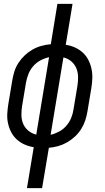

<svg xmlns="http://www.w3.org/2000/svg" viewBox="-20 -755 540 990"><path d="M119 215 154 4Q129 0 106.5 -10Q84 -20 66.5 -36Q49 -52 38 -73Q27 -94 21.5 -118.5Q16 -143 17.5 -168.5Q19 -194 23 -219L43 -339Q47 -363 54 -386Q61 -409 75 -430.5Q89 -452 107.5 -469.5Q126 -487 148 -499.5Q170 -512 194 -518.5Q218 -525 242 -527L276 -735H354L319 -524Q345 -520 367 -510Q389 -500 406.5 -484Q424 -468 435 -447Q446 -426 451.5 -401.5Q457 -377 456 -351.5Q455 -326 451 -301L431 -181Q427 -157 419.5 -134Q412 -111 398.5 -89.5Q385 -68 366 -50.5Q347 -33 325 -20.5Q303 -8 279.5 -1.5Q256 5 232 7L197 215ZM167 -61 233 -460Q210 -455 188.5 -443.5Q167 -432 151 -413.5Q135 -395 126.5 -373Q118 -351 114 -329L94 -209Q90 -185 90.5 -160.5Q91 -136 100 -115.5Q109 -95 127 -80.5Q145 -66 167 -61ZM241 -60Q263 -65 284.5 -76.5Q306 -88 322 -106.5Q338 -125 347 -147Q356 -169 359 -191L379 -311Q383 -335 382.5 -359.5Q382 -384 373 -404.5Q364 -425 346.5 -439.5Q329 -454 307 -459Z"/></svg>

Font: Iosevka Fixed
Style: Italic
Weight: 400
Italic angle: -9°
Monospace: yes
Designer: Belleve Invis
Foundry: Belleve Invis
Version: Version 33.2.4